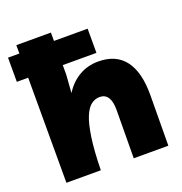

<svg xmlns="http://www.w3.org/2000/svg" viewBox="-141 -855 918 970"><g transform="rotate(-20 317.5 -370.0)"><path d="M52 0V-740H238V-514L231 -417Q262 -467 308.5 -494Q355 -521 412 -521Q507 -521 555 -457.5Q603 -394 602 -270L600 0H414L416 -260Q416 -350 357 -350Q333 -350 312 -334.5Q291 -319 275 -280.5Q259 -242 249 -173.5Q239 -105 237 0ZM-9 -565V-695H419V-565Z"/></g></svg>

Font: Livvic Black
Style: Regular
Weight: 900
Designer: Jacques Le Bailly, Baron von Fonthausen
Version: Version 1.001; ttfautohint (v1.8.2)